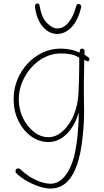

<svg xmlns="http://www.w3.org/2000/svg" viewBox="-20 -818 603 1114"><path d="M59 -242Q59 -302 80.5 -355Q102 -408 140 -449Q178 -490 227.5 -513Q277 -536 333 -536Q363 -536 392.5 -529.5Q422 -523 441 -512Q443 -527 446 -531.5Q449 -536 456 -536Q464 -536 468 -530.5Q472 -525 471 -514L470 -501Q490 -488 494.5 -484Q499 -480 499 -475Q499 -452 469 -471L468 -425Q467 -375 466.5 -326Q466 -277 467 -236Q469 -167 467 -120.5Q465 -74 460 -30Q450 74 425.5 142Q401 210 363 243Q325 276 273 276Q246 276 212 265.5Q178 255 144.5 237Q111 219 83 195Q76 189 73 185Q70 181 70 176Q70 171 72 167Q74 163 78 161Q82 159 86 159Q89 159 93.5 161Q98 163 102 168Q124 189 153.5 207.5Q183 226 215 237Q247 248 274 248Q309 248 338 223Q367 198 388.5 151Q410 104 420 40Q426 8 429.5 -27Q433 -62 435 -97.5Q437 -133 437 -167Q415 -88 367.5 -41Q320 6 261 6Q206 6 160 -27.5Q114 -61 86.5 -117.5Q59 -174 59 -242ZM261 -22Q301 -22 337 -51Q373 -80 398.5 -130Q424 -180 432 -242Q434 -254 435.5 -282Q437 -310 438 -345Q439 -380 439.5 -416.5Q440 -453 440 -483Q418 -497 393 -502.5Q368 -508 333 -508Q285 -508 241 -486.5Q197 -465 163 -427.5Q129 -390 109 -342Q89 -294 89 -242Q89 -184 113 -134Q137 -84 176.5 -53Q216 -22 261 -22ZM312 -621Q279 -621 252 -640.5Q225 -660 207 -695Q189 -730 183 -777Q182 -787 186 -792.5Q190 -798 196 -798Q201 -798 205 -795Q209 -792 210 -783Q221 -716 252.5 -684.5Q284 -653 312 -653Q351 -653 379.5 -690Q408 -727 421 -779Q424 -790 428 -792.5Q432 -795 436 -795Q442 -795 447.5 -789.5Q453 -784 450 -772Q431 -696 393.5 -658.5Q356 -621 312 -621Z"/></svg>

Font: Playpen Sans Thin
Style: Regular
Weight: 250
Designer: Laura Meseguer, Veronika Burian, José Scaglione
Foundry: TypeTogether
Version: Version 1.001